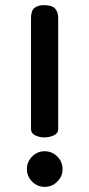

<svg xmlns="http://www.w3.org/2000/svg" viewBox="-20 -729 348 749"><path d="M207 -225Q207 -209 190 -201Q173 -193 153 -193Q134 -193 117.5 -201Q101 -209 101 -225V-659Q101 -687 114.5 -698Q128 -709 151 -709Q182 -709 194.5 -696Q207 -683 207 -658ZM85 -69Q85 -98 105.5 -118.5Q126 -139 154 -139Q183 -139 203.5 -118.5Q224 -98 224 -69Q224 -41 203.5 -20.5Q183 0 154 0Q126 0 105.5 -20.5Q85 -41 85 -69Z"/></svg>

Font: Marmelad
Style: Regular
Weight: 400
Designer: Manvel Shmavonyan
Foundry: Cyreal
Version: Version 1.110; ttfautohint (v1.8.4.7-5d5b)